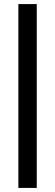

<svg xmlns="http://www.w3.org/2000/svg" viewBox="-20 -720 270 940"><path d="M160 -700V200H70V-700Z"/></svg>

Font: Cuprum
Style: Regular
Weight: 400
Designer: Jovanny Lemonad
Foundry: Jovanny Lemonad
Version: Version 1.002